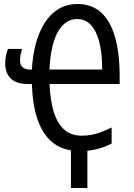

<svg xmlns="http://www.w3.org/2000/svg" viewBox="-20 -745 667 958"><path d="M367 -725Q436 -725 482.5 -684.5Q529 -644 553 -563.5Q577 -483 577 -363V-326H227Q231 -242 249 -184.5Q267 -127 301.5 -97.5Q336 -68 388 -68Q414 -68 437.5 -72.5Q461 -77 485 -86Q509 -95 537 -109V-29Q509 -14 478.5 -5Q448 4 416 7V193H334V5Q273 -4 230.5 -44.5Q188 -85 165 -156Q142 -227 139 -326H117Q63 -326 34.5 -352.5Q6 -379 6 -429Q6 -446 9.5 -466Q13 -486 20 -501H90Q86 -488 83 -474Q80 -460 80 -444Q80 -420 93 -409Q106 -398 131 -398H139Q143 -467 158.5 -526Q174 -585 202.5 -630Q231 -675 272 -700Q313 -725 367 -725ZM365 -650Q330 -650 304.5 -629.5Q279 -609 262.5 -574Q246 -539 237.5 -493.5Q229 -448 227 -398H490Q490 -481 475 -537Q460 -593 432.5 -621.5Q405 -650 365 -650Z"/></svg>

Font: Noto Sans ExtraCondensed
Style: Regular
Weight: 400
Width: 2
Designer: Monotype Design Team
Foundry: Monotype Imaging Inc.
Version: Version 2.013